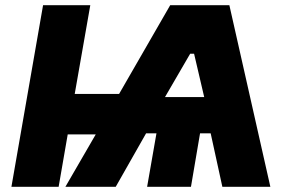

<svg xmlns="http://www.w3.org/2000/svg" viewBox="-20 -720 1100 740"><path d="M206 0 241 -202H349L232 0H426L543 -206H583L547 0H716L751 -206H792L837 0H1022L864 -700H636L439 -358H268L328 -700H146L24 0ZM616 -346 713 -513H728L767 -346Z"/></svg>

Font: Fixel Display ExtraBold
Style: Italic
Weight: 800
Italic angle: -10°
Designer: AlfaBravo + MacPaw
Foundry: Kyrylo Tkachov, Marchela Mozhyna, Serhii Makarenko, Maria Weinstein, Zakhar Kryvoshyya
Version: Version 1.210;Glyphs 3.2 (3217)